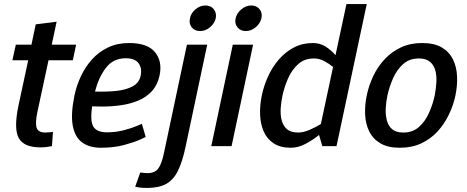

<svg xmlns="http://www.w3.org/2000/svg" viewBox="-20 -720 2299 946"><path d="M241 -70 236 0Q221 3 208.5 4.5Q196 6 178 6Q98 6 72.5 -39.5Q47 -85 71 -200L119 -423H41L58 -500H135L156 -600L259 -613L235 -500H355L339 -423H219L164 -167Q153 -114 160.5 -90.5Q168 -67 204 -67Q213 -67 221 -68Q229 -69 241 -70Z M600 -433Q538 -433 502 -386Q466 -339 448 -269Q505 -267 553 -272Q601 -277 633.5 -294.5Q666 -312 673 -347Q681 -383 663 -408Q645 -433 600 -433ZM679 -110 698 -45Q698 -45 669.5 -32Q641 -19 591 -5.5Q541 8 477 8Q421 8 385 -18Q349 -44 338.5 -101Q328 -158 347 -250Q357 -298 378.5 -344Q400 -390 433 -427Q466 -464 512 -486Q558 -508 616 -508Q708 -508 744.5 -462Q781 -416 766 -347Q756 -301 728.5 -271Q701 -241 661.5 -224.5Q622 -208 576 -201.5Q530 -195 483 -195L434 -196Q423 -121 441 -94.5Q459 -68 507 -68Q551 -68 590.5 -78.5Q630 -89 654.5 -99.5Q679 -110 679 -110Z M966 -567Q939 -567 924.5 -585.5Q910 -604 916 -630Q921 -656 943.5 -674.5Q966 -693 992 -693Q1019 -693 1033.5 -674.5Q1048 -656 1043 -630Q1037 -604 1014.5 -585.5Q992 -567 966 -567ZM1001 -500 895 0Q879 77 856.5 122Q834 167 798 186.5Q762 206 705 206Q671 206 646 200L671 130Q682 131 690 132Q698 133 707 133Q743 133 760 110Q777 87 788 33L901 -500Z M1191 -567Q1165 -567 1150 -585.5Q1135 -604 1141 -630Q1147 -656 1169.5 -674.5Q1192 -693 1218 -693Q1244 -693 1259 -674.5Q1274 -656 1268 -630Q1262 -604 1239.5 -585.5Q1217 -567 1191 -567ZM1021 0 1127 -500H1227L1121 0Z M1527 -432Q1480 -432 1449 -404Q1418 -376 1399.5 -334Q1381 -292 1372 -250Q1365 -218 1363 -186Q1361 -154 1368 -127Q1375 -100 1394 -83.5Q1413 -67 1449 -67Q1475 -67 1505 -80Q1535 -93 1561 -109L1621 -390Q1602 -406 1577.5 -419Q1553 -432 1527 -432ZM1687 -700H1787L1653 -70L1638 0H1568L1552 -55Q1521 -30 1485 -11Q1449 8 1413 8Q1361 8 1328 -14Q1295 -36 1279 -73Q1263 -110 1261.5 -156Q1260 -202 1270 -250Q1280 -298 1301 -344Q1322 -390 1354 -427Q1386 -464 1428 -486Q1470 -508 1522 -508Q1557 -508 1585 -490Q1613 -472 1633 -448Z M1787 -250Q1797 -298 1818.5 -344Q1840 -390 1874 -427Q1908 -464 1954.5 -486Q2001 -508 2060 -508Q2120 -508 2157 -486Q2194 -464 2212 -427Q2230 -390 2232 -344Q2234 -298 2224 -250Q2214 -202 2192 -156Q2170 -110 2136.5 -73Q2103 -36 2056.5 -14Q2010 8 1950 8Q1891 8 1854 -14Q1817 -36 1799 -73Q1781 -110 1779 -156Q1777 -202 1787 -250ZM1889 -250Q1882 -218 1880.5 -186Q1879 -154 1886 -127Q1893 -100 1912 -83.5Q1931 -67 1967 -67Q2014 -67 2045 -95Q2076 -123 2094.5 -165.5Q2113 -208 2122 -250Q2128 -282 2130 -314Q2132 -346 2125 -372.5Q2118 -399 2098.5 -415.5Q2079 -432 2044 -432Q1997 -432 1966 -404Q1935 -376 1916.5 -334Q1898 -292 1889 -250Z"/></svg>

Font: Epunda Sans Medium
Style: Italic
Weight: 500
Italic angle: -12.0243°
Designer: Simon Atzbach
Foundry: typofactur
Version: Version 2.204; ttfautohint (v1.8.4.7-5d5b)